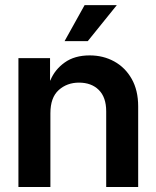

<svg xmlns="http://www.w3.org/2000/svg" viewBox="-20 -748 626 768"><path d="M181.6 -294.9V0H53.7V-515.6H180.2V-425.3L181.6 -426.8Q199.2 -469.7 238.8 -498Q278.3 -526.4 338.9 -526.4Q393.1 -526.4 437 -502.2Q481 -478 506.8 -432.4Q532.7 -386.7 532.7 -322.3V0H404.8V-302.7Q404.8 -358.9 375.2 -388.2Q345.7 -417.5 295.9 -417.5Q248 -417.5 214.8 -387.7Q181.6 -357.9 181.6 -294.9ZM238.3 -583.5 318.4 -727.5H447.3L331.1 -583.5Z"/></svg>

Font: Inter Display Semi Bold
Style: Regular
Weight: 600
Designer: Rasmus Andersson
Foundry: rsms
Version: Version 4.000;git-37864ae